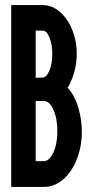

<svg xmlns="http://www.w3.org/2000/svg" viewBox="-20 -731 357 753"><path d="M149 -711Q176 -711 200 -695.5Q224 -680 242 -654Q260 -628 270.5 -593.5Q281 -559 281 -521Q281 -451 247 -389H244Q273 -357 287 -309.5Q301 -262 301 -215Q301 -170 289.5 -130.5Q278 -91 258 -61.5Q238 -32 211 -15Q184 2 154 2H24V-711ZM120 -335V-99H152Q173 -99 189 -132.5Q205 -166 205 -217Q205 -266 189.5 -300.5Q174 -335 152 -335ZM120 -611V-426Q128 -426 134 -426.5Q140 -427 148 -427Q162 -427 173.5 -453.5Q185 -480 185 -519Q185 -557 174 -584Q163 -611 148 -611Z"/></svg>

Font: Fundamental  Brigade Condensed
Style: Regular
Weight: 400
Width: 3
Designer: Peter Wiegel, original typeface by Carl Albert Fahrenwaldt 1901
Foundry: Peter Wiegel
Version: Version 0.000 2012 initial release